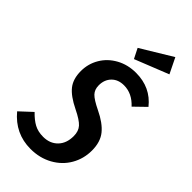

<svg xmlns="http://www.w3.org/2000/svg" viewBox="-308 -992 1076 1076"><g transform="rotate(45 229.5 -454.0)"><path d="M390.1 -922.9 435.1 -831.1 233.9 -751 204.1 -810.1ZM296.9 -705.1Q412.6 -705.1 481 -619.1L413.1 -553.2Q362.8 -607.9 298.8 -607.9Q252.9 -607.9 225.6 -580.1Q198.2 -552.2 198.2 -507.8Q198.2 -474.1 217.8 -453.6Q237.3 -433.1 293.9 -405.8Q363.3 -372.6 396.7 -331.3Q430.2 -290 430.2 -222.2Q430.2 -157.2 398.9 -103Q367.7 -48.8 310.1 -16.8Q252.4 15.1 180.2 15.1Q58.1 15.1 -22 -81.1L49.8 -147.9Q81.1 -115.2 111.1 -99.1Q141.1 -83 182.1 -83Q235.4 -83 268.1 -116.5Q300.8 -149.9 300.8 -207Q300.8 -246.1 280 -269.3Q259.3 -292.5 201.2 -320.8Q130.9 -355 100.8 -393.1Q70.8 -431.2 70.8 -493.2Q70.8 -550.8 99.4 -599.1Q127.9 -647.5 179.9 -676.3Q231.9 -705.1 296.9 -705.1Z"/></g></svg>

Font: Fira Sans Compressed Medium
Style: Italic
Weight: 500
Width: 3
Italic angle: -8°
Designer: Carrois Corporate & Edenspiekermann AG
Foundry: Carrois Corporate GbR & Edenspiekermann AG
Version: Version 4.203;PS 004.203;hotconv 1.0.88;makeotf.lib2.5.64775